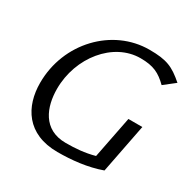

<svg xmlns="http://www.w3.org/2000/svg" viewBox="-156 -833 982 991"><g transform="rotate(30 334.5 -337.5)"><path d="M55 -255C55 -115 127 10 311 10C394 10 486 1 569 -29L626 -321H543L494 -72C435 -56 382 -52 324 -52C188 -52 146 -165 146 -272C146 -459 279 -624 441 -624C519 -624 557 -604 604 -558L669 -609C602 -667 563 -685 459 -685C239 -685 55 -493 55 -255Z"/></g></svg>

Font: KpSans
Style: Italic
Weight: 400
Italic angle: -11°
Version: Version 0.66